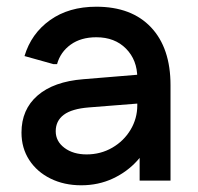

<svg xmlns="http://www.w3.org/2000/svg" viewBox="-20 -538 589 572"><path d="M222 14Q171 14 130.5 -6Q90 -26 67 -61.5Q44 -97 44 -143Q44 -212 92 -253.5Q140 -295 228 -302L422 -318V-232L245 -218Q194 -214 170 -196Q146 -178 146 -147Q146 -117 172 -97.5Q198 -78 238 -78Q280 -78 314.5 -98Q349 -118 369 -151.5Q389 -185 389 -224V-306Q389 -359 355.5 -393Q322 -427 267 -427Q221 -427 190.5 -405Q160 -383 150 -347H139L53 -371Q73 -438 129 -478Q185 -518 267 -518Q372 -518 430 -456.5Q488 -395 488 -284V0H396V-146L432 -135Q420 -94 389.5 -60Q359 -26 316 -6Q273 14 222 14Z"/></svg>

Font: Fustat SemiBold
Style: Regular
Weight: 600
Designer: Mohamed Gaber, Khaled Hosny, Laura Garcia Mut
Foundry: Kief Type Foundry, Alif Type Foundry, Hard Type Foundry
Version: Version 1.007